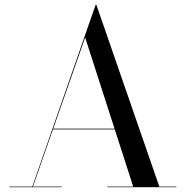

<svg xmlns="http://www.w3.org/2000/svg" viewBox="-20 -785 778 805"><path d="M201 -242.5V-245.5H519.5V-242.5ZM384 -765 648 -2.5H719.5V0H429.5V-2.5H538.5L337 -628L118 -2.5H239V0H19V-2.5H115.5L381 -765Z"/></svg>

Font: Bodoni Moda 72pt
Style: Regular
Weight: 400
Designer: Owen Earl
Foundry: indestructible type
Version: Version 2.005